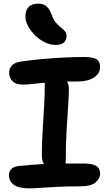

<svg xmlns="http://www.w3.org/2000/svg" viewBox="-20 -1020 598 1051"><path d="M107 -557Q66 -557 48 -576Q30 -595 30 -622Q30 -646 46.5 -662.5Q63 -679 95 -683Q149 -691 209 -696.5Q269 -702 328.5 -705Q388 -708 439 -708Q487 -708 507.5 -696Q528 -684 528 -654Q528 -618 494.5 -596Q461 -574 407 -574Q352 -574 311.5 -572.5Q271 -571 241 -568.5Q211 -566 187.5 -563.5Q164 -561 145 -559Q126 -557 107 -557ZM292 -88Q255 -88 232 -109Q209 -130 209 -165Q209 -237 213.5 -306Q218 -375 221.5 -438Q225 -501 225 -552Q225 -585 236 -601Q247 -617 275 -617Q308 -617 332.5 -593Q357 -569 357 -535Q357 -498 353 -439.5Q349 -381 344.5 -305.5Q340 -230 340 -141Q340 -88 292 -88ZM139 11Q81 11 55 -9Q29 -29 29 -61Q29 -81 41.5 -94.5Q54 -108 80 -111Q122 -115 157 -118Q192 -121 224.5 -122.5Q257 -124 289.5 -124.5Q322 -125 357.5 -125Q393 -125 435 -125Q473 -125 493 -118Q513 -111 520.5 -98.5Q528 -86 528 -71Q528 -42 502.5 -21Q477 0 420 0Q355 0 300 2.5Q245 5 204 8Q163 11 139 11ZM284 -774Q256 -774 226.5 -788Q197 -802 173 -825.5Q149 -849 134 -876.5Q119 -904 119 -931Q119 -962 136 -981Q153 -1000 190 -1000Q215 -1000 232 -987.5Q249 -975 262 -941Q272 -912 286 -896Q300 -880 313 -870Q326 -860 335 -849.5Q344 -839 344 -822Q344 -800 329.5 -787Q315 -774 284 -774Z"/></svg>

Font: Shantell Sans SemiBold
Style: Regular
Weight: 600
Designer: Stephen Nixon, Anya Danilova, Shantell Martin
Foundry: Arrow Type
Version: Version 1.011;[c5ecc13dd]